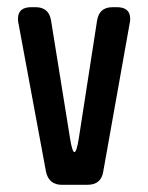

<svg xmlns="http://www.w3.org/2000/svg" viewBox="-20 -505 412 534"><path d="M108 -27Q116 9 152 9H223Q261 9 267 -27L341 -442Q342 -445 342 -453Q342 -485 305 -485H293Q256 -485 250 -448L199 -119Q193 -82 187 -82Q181 -82 175 -119L122 -448Q116 -485 79 -485H67Q30 -485 30 -453Q30 -445 31 -442Z"/></svg>

Font: WDXL Lubrifont SC
Style: Regular
Weight: 400
Designer: [WDXL Lubrifont] Copyright 2020-2022 (c) NightFurySL2001, Skr-ZERO; [ZCOOL QingKe HuangYou] Copyright 2018-2022 (c) The 
Version: Version 2.001;hotconv 1.1.1;makeotfexe 2.6.0